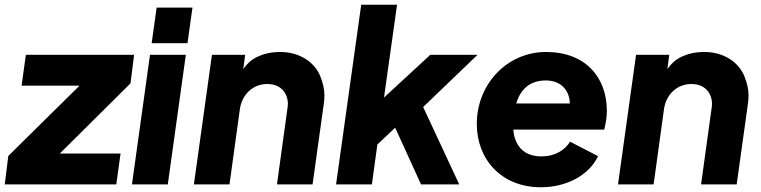

<svg xmlns="http://www.w3.org/2000/svg" viewBox="-46 -777 3206 809"><path d="M444 0 462 -130H206L504 -426L519 -546H63L45 -416H289L-11 -120L-26 0Z M744 -595 765 -745H614L593 -595ZM661 0 737 -546H586L510 0Z M921 0 965 -319C975 -382 1022 -423 1080 -423C1139 -423 1167 -383 1167 -339C1167 -333 1166 -326 1165 -319L1121 0H1271L1318 -337C1320 -350 1321 -362 1321 -374C1321 -401 1315 -428 1303 -457C1280 -513 1219 -558 1135 -558C1098 -558 1066 -551 1037 -537C1014 -526 995 -509 979 -486L987 -546H847L771 0Z M1521 0 1544 -168 1619 -239 1728 0H1889L1737 -326L1966 -546H1767L1572 -366L1627 -757H1476L1370 0Z M2233 12C2342 12 2436 -39 2474 -119L2356 -180C2333 -143 2291 -118 2236 -118C2185 -118 2149 -138 2130 -178C2123 -193 2118 -211 2117 -231H2500C2507 -260 2511 -285 2511 -310C2511 -451 2421 -558 2255 -558C2090 -558 1963 -422 1963 -255C1963 -106 2066 12 2233 12ZM2129 -341 2130 -343C2147 -400 2186 -438 2254 -438C2306 -438 2341 -410 2352 -366C2354 -358 2355 -350 2355 -341Z M2708 0 2752 -319C2762 -382 2809 -423 2867 -423C2926 -423 2954 -383 2954 -339C2954 -333 2953 -326 2952 -319L2908 0H3058L3105 -337C3107 -350 3108 -362 3108 -374C3108 -401 3102 -428 3090 -457C3067 -513 3006 -558 2922 -558C2885 -558 2853 -551 2824 -537C2801 -526 2782 -509 2766 -486L2774 -546H2634L2558 0Z"/></svg>

Font: Plus Jakarta Sans ExtraBold
Style: Italic
Weight: 800
Italic angle: -8°
Designer: Gumpita Rahayu
Foundry: Tokotype
Version: Version 2.071;gftools[0.9.30]